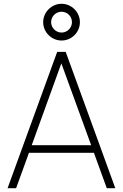

<svg xmlns="http://www.w3.org/2000/svg" viewBox="-20 -994 649 1014"><path d="M305 -780C358.5 -780 402 -823.5 402 -877C402 -929.5 358.5 -974 305 -974C252.5 -974 208 -929.5 208 -877C208 -823.5 252.5 -780 305 -780ZM305 -822C275 -822 250 -847 250 -877C250 -907.5 275 -932 305 -932C335.5 -932 360 -907.5 360 -877C360 -847 335.5 -822 305 -822ZM327 -720H282L20 0H65L133 -187H476L544 0H589ZM147.5 -227 304 -659.5 461.5 -227Z"/></svg>

Font: Vela Sans ExtLt
Style: Regular
Weight: 200
Designer: Principal design: Mikhail Sharanda - project Manrope.
Design modification: Ravid Balaliev
Foundry: Mikhail Sharanda
Version: Version 1.001